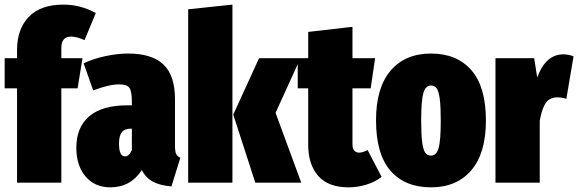

<svg xmlns="http://www.w3.org/2000/svg" viewBox="-20 -784 2481 824"><path d="M285.2 -627Q243.2 -627 243.2 -578.1V-534.2H334L313 -404.8H243.2V0H53.2V-404.8H0V-534.2H53.2V-568.8Q53.2 -659.7 103.8 -711.9Q154.3 -764.2 252 -764.2Q325.7 -764.2 391.1 -728L342.8 -611.8Q308.6 -627 285.2 -627Z M731 -159.2Q731 -135.3 735.6 -124.3Q740.2 -113.3 753.9 -106.9L715.8 16.1Q668 12.2 637 -3.9Q606 -20 588.9 -54.2Q540 20 453.6 20Q387.2 20 347.4 -26.4Q307.6 -72.8 307.6 -149.9Q307.6 -238.3 363.3 -285.2Q418.9 -332 525.9 -332H545.9V-347.2Q545.9 -392.6 535.2 -407.2Q524.4 -421.9 490.7 -421.9Q448.7 -421.9 379.9 -396L338.9 -512.2Q379.9 -531.7 431.9 -543Q483.9 -554.2 529.8 -554.2Q631.8 -554.2 681.4 -507.3Q731 -460.4 731 -357.9ZM516.6 -112.8Q534.2 -112.8 545.9 -140.1V-231.9H542Q515.1 -231.9 502.9 -216.6Q490.7 -201.2 490.7 -168Q490.7 -112.8 516.6 -112.8Z M977.5 -764.2V0H787.6V-744.1ZM1269.5 -534.2 1162.6 -299.8 1272.9 0H1075.7L981 -292L1091.8 -534.2Z M1557.6 -140.1 1617.7 -24.9Q1589.8 -2.9 1551.8 8.5Q1513.7 20 1476.6 20Q1388.2 20 1345.5 -29.3Q1302.7 -78.6 1302.7 -162.1V-404.8H1257.8V-534.2H1302.7V-647L1492.7 -668.9V-534.2H1589.8L1570.8 -404.8H1492.7V-164.1Q1492.7 -146.5 1500.5 -137.7Q1508.3 -128.9 1521.5 -128.9Q1536.1 -128.9 1557.6 -140.1Z M2065.4 -266.1Q2065.4 -127 2002.9 -53.5Q1940.4 20 1829.6 20Q1718.3 20 1656 -51Q1593.8 -122.1 1593.8 -268.1Q1593.8 -407.2 1656.2 -480.7Q1718.8 -554.2 1829.6 -554.2Q1940.4 -554.2 2002.9 -482.9Q2065.4 -411.6 2065.4 -266.1ZM1829.6 -417Q1806.2 -417 1796.9 -384.8Q1787.6 -352.5 1787.6 -268.1Q1787.6 -208 1791.7 -175Q1795.9 -142.1 1804.7 -129.2Q1813.5 -116.2 1829.6 -116.2Q1853 -116.2 1862.3 -148.4Q1871.6 -180.7 1871.6 -266.1Q1871.6 -325.7 1867.4 -358.4Q1863.3 -391.1 1854.5 -404.1Q1845.7 -417 1829.6 -417Z M2398.4 -550.8Q2419.9 -550.8 2441.4 -542L2410.6 -359.9Q2390.6 -366.2 2372.6 -366.2Q2353.5 -366.2 2339.8 -358.4Q2326.2 -350.6 2317.9 -335Q2309.6 -319.3 2305.2 -304.2Q2300.8 -289.1 2296.4 -266.1V0H2106.4V-534.2H2272.5L2285.6 -451.2Q2321.3 -550.8 2398.4 -550.8Z"/></svg>

Font: Fira Sans Compressed Heavy
Style: Regular
Weight: 900
Width: 1
Designer: Carrois Corporate & Edenspiekermann AG
Foundry: Carrois Corporate GbR & Edenspiekermann AG
Version: Version 4.203;PS 004.203;hotconv 1.0.88;makeotf.lib2.5.64775